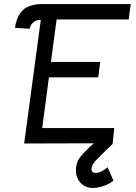

<svg xmlns="http://www.w3.org/2000/svg" viewBox="-20 -706 671 946"><path d="M539 184Q520 200 491 210Q462 220 438 220Q400 220 377 195Q354 170 354 132Q354 96 373.5 70Q393 44 442 0L99 1L181 -608Q157 -608 145 -596Q138 -592 133 -583Q128 -574 126 -564L54 -569Q58 -599 68.5 -621.5Q79 -644 99 -662Q134 -686 188 -686H624L614 -610H259L231 -401H474L464 -325H221L188 -75H543L535 3Q469 66 451 85.5Q433 105 431 123V127Q431 146 453 146Q477 146 510 118Z"/></svg>

Font: Bellota
Style: Bold Italic
Weight: 700
Italic angle: -7.5°
Designer: Kemie Guaida
Foundry: Kemie Guaida
Version: Version 4.001